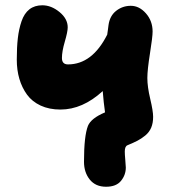

<svg xmlns="http://www.w3.org/2000/svg" viewBox="-20 -525 642 731"><path d="M210 -107.9Q167.5 -107.9 134.8 -123Q102.1 -138.2 82.8 -164.8Q63.5 -191.4 53.7 -224.9Q43.9 -258.3 43.9 -297.9Q43.9 -345.2 47.9 -379.6Q51.8 -414.1 62 -444.1Q72.3 -474.1 92 -489.5Q111.8 -504.9 141.1 -504.9Q175.3 -504.9 206.5 -479.2Q237.8 -453.6 237.8 -420.9Q237.8 -404.3 226.8 -366.7Q215.8 -329.1 215.8 -304.2Q215.8 -279.8 238.8 -279.8Q331.1 -279.8 388.2 -393.1Q389.2 -399.9 390.9 -412.1Q392.6 -424.3 393.1 -429.2Q397.9 -464.8 422.4 -483.9Q446.8 -502.9 478 -502.9Q510.3 -502.9 535.6 -474.1Q561 -445.3 561 -404.8Q561 -384.8 551 -321.8Q541 -258.8 541 -228Q541 -194.8 552 -148.4Q563 -102.1 563 -80.1Q563 -56.6 555.7 -39.1Q548.3 -21.5 533 -9Q517.6 3.4 503.4 10.7Q489.3 18.1 465.8 27.8Q455.1 31.7 455.1 51.8Q455.1 62.5 457 84Q459 105.5 459 112.8Q459 141.1 440.7 163.6Q422.4 186 383.8 186Q343.8 186 321.8 158.7Q299.8 131.3 299.8 90.8Q299.8 -7.3 314.9 -45.9Q326.7 -74.7 379.9 -97.2Q374.5 -134.3 371.1 -178.2Q294.4 -107.9 210 -107.9Z"/></svg>

Font: Shantell Sans Bouncy
Style: Regular
Weight: 800
Designer: Stephen Nixon, Anya Danilova, Shantell Martin
Foundry: Arrow Type
Version: Version 1.006;[9816181b4]